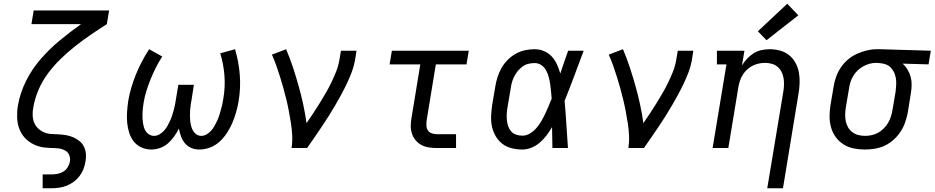

<svg xmlns="http://www.w3.org/2000/svg" viewBox="-20 -791 4994 1026"><path d="M208 215V141H255Q271 141 287.5 138Q304 135 318.5 126Q333 117 342 102Q351 87 354 71Q356 55 351 40.5Q346 26 334.5 17.5Q323 9 308 5Q293 1 277.5 0.5Q262 0 246 -0.5Q230 -1 215 -3Q200 -5 185.5 -9.5Q171 -14 158 -20.5Q145 -27 133 -36Q121 -45 111.5 -55.5Q102 -66 94.5 -79Q87 -92 82 -106Q77 -120 74.5 -134.5Q72 -149 71.5 -164.5Q71 -180 72 -196Q73 -212 76 -228Q76 -228 76 -228.5Q76 -229 76 -229Q88 -296 119.5 -359Q151 -422 197.5 -475.5Q244 -529 299.5 -575Q355 -621 413 -662H148L160 -735H563L551 -662Q507 -634 464.5 -605Q422 -576 381.5 -544Q341 -512 304 -476Q267 -440 236.5 -399Q206 -358 186 -311.5Q166 -265 158 -217Q154 -197 154.5 -176Q155 -155 162 -137Q169 -119 183 -105.5Q197 -92 215 -84Q233 -76 253.5 -75Q274 -74 294.5 -73Q315 -72 334.5 -68.5Q354 -65 372 -57Q390 -49 405 -37Q420 -25 428.5 -7.5Q437 10 439 30Q441 50 437 71Q434 91 426.5 111Q419 131 406 148.5Q393 166 375 179.5Q357 193 337 201Q317 209 296 212Q275 215 255 215Z M788 8Q760 8 735 -3.5Q710 -15 694 -36Q678 -57 670 -83Q662 -109 659.5 -136.5Q657 -164 659 -193Q661 -222 665 -250Q671 -286 681.5 -322Q692 -358 706 -392.5Q720 -427 738 -461.5Q756 -496 777 -528L847 -489Q828 -460 812.5 -429Q797 -398 784.5 -367Q772 -336 762 -304Q752 -272 747 -239Q745 -226 743.5 -213Q742 -200 741.5 -186.5Q741 -173 741.5 -160Q742 -147 744 -134.5Q746 -122 749.5 -110Q753 -98 760 -88Q767 -78 778.5 -71.5Q790 -65 803 -65Q817 -65 831 -72.5Q845 -80 856 -92Q867 -104 874.5 -117.5Q882 -131 888.5 -145Q895 -159 899.5 -173Q904 -187 908 -201.5Q912 -216 915 -230.5Q918 -245 920 -260L933 -338H1016L1004 -260Q1001 -246 999 -231.5Q997 -217 996 -202.5Q995 -188 995 -173.5Q995 -159 996.5 -145Q998 -131 1001.5 -117.5Q1005 -104 1011.5 -92.5Q1018 -81 1029.5 -73Q1041 -65 1056 -65Q1070 -65 1084 -73Q1098 -81 1108.5 -93Q1119 -105 1126.5 -118.5Q1134 -132 1140.5 -146Q1147 -160 1151.5 -174Q1156 -188 1160 -202.5Q1164 -217 1167.5 -231.5Q1171 -246 1173 -261Q1184 -324 1179.5 -385.5Q1175 -447 1157 -506L1236 -528Q1246 -494 1252.5 -459.5Q1259 -425 1261.5 -390Q1264 -355 1262.5 -320.5Q1261 -286 1255 -250Q1250 -221 1242 -192.5Q1234 -164 1222.5 -136.5Q1211 -109 1194 -82.5Q1177 -56 1154.5 -35Q1132 -14 1103 -3Q1074 8 1045 8Q1022 8 1002 -0.5Q982 -9 968.5 -25Q955 -41 947.5 -61.5Q940 -82 936 -104Q925 -82 910.5 -61.5Q896 -41 877 -24.5Q858 -8 834.5 0Q811 8 788 8Z M1538 0Q1543 -33 1541.5 -66Q1540 -99 1535 -131Q1530 -163 1524 -195Q1518 -227 1510.5 -258Q1503 -289 1494.5 -319.5Q1486 -350 1476.5 -380.5Q1467 -411 1456.5 -440.5Q1446 -470 1433 -499L1509 -528Q1529 -481 1545 -432.5Q1561 -384 1575 -334.5Q1589 -285 1600 -234.5Q1611 -184 1618 -133Q1636 -159 1654 -186Q1672 -213 1688.5 -240Q1705 -267 1721 -294.5Q1737 -322 1751 -351Q1765 -380 1776.5 -409Q1788 -438 1793 -468L1802 -520H1885L1877 -468Q1871 -436 1859.5 -405.5Q1848 -375 1833.5 -344.5Q1819 -314 1803 -284.5Q1787 -255 1770 -226Q1753 -197 1735 -168.5Q1717 -140 1698 -112Q1679 -84 1660 -56Q1641 -28 1621 0Z M2313 0Q2291 0 2270 -3.5Q2249 -7 2231.5 -16.5Q2214 -26 2201 -41.5Q2188 -57 2181.5 -76.5Q2175 -96 2175 -117.5Q2175 -139 2179 -161L2226 -447H2062L2074 -520H2485L2473 -447H2309L2260 -149Q2258 -135 2258.5 -120.5Q2259 -106 2266 -95Q2273 -84 2286 -79Q2299 -74 2313 -74H2417V0Z M2771 8Q2742 8 2714 1Q2686 -6 2664.5 -22.5Q2643 -39 2629 -63Q2615 -87 2609 -114.5Q2603 -142 2604.5 -171.5Q2606 -201 2610 -230L2627 -330Q2631 -355 2639 -380Q2647 -405 2660.5 -428.5Q2674 -452 2693.5 -471.5Q2713 -491 2736.5 -504Q2760 -517 2785.5 -522.5Q2811 -528 2837 -528Q2864 -528 2888 -517.5Q2912 -507 2929 -488.5Q2946 -470 2956.5 -446.5Q2967 -423 2974 -398Q2984 -428 2994.5 -458.5Q3005 -489 3016 -520H3099Q3074 -453 3049 -386Q3024 -319 2997 -252Q3003 -189 3006.5 -126Q3010 -63 3015 0H2932Q2931 -28 2931 -56Q2931 -84 2930 -112Q2917 -89 2901 -68Q2885 -47 2865 -29.5Q2845 -12 2820.5 -2Q2796 8 2771 8ZM2771 -66Q2793 -66 2812.5 -78Q2832 -90 2846.5 -107Q2861 -124 2872.5 -143.5Q2884 -163 2893.5 -183Q2903 -203 2911.5 -223.5Q2920 -244 2928 -264Q2926 -284 2924.5 -303.5Q2923 -323 2920 -342Q2917 -361 2912 -380Q2907 -399 2898 -415.5Q2889 -432 2873 -443Q2857 -454 2837 -454Q2820 -454 2803.5 -450Q2787 -446 2772.5 -435.5Q2758 -425 2747 -411.5Q2736 -398 2728 -382.5Q2720 -367 2715.5 -350.5Q2711 -334 2709 -318L2692 -218Q2689 -201 2688 -183.5Q2687 -166 2688.5 -149.5Q2690 -133 2695.5 -117Q2701 -101 2711.5 -89Q2722 -77 2738 -71.5Q2754 -66 2771 -66Z M3338 0Q3343 -33 3341.5 -66Q3340 -99 3335 -131Q3330 -163 3324 -195Q3318 -227 3310.5 -258Q3303 -289 3294.5 -319.5Q3286 -350 3276.5 -380.5Q3267 -411 3256.5 -440.5Q3246 -470 3233 -499L3309 -528Q3329 -481 3345 -432.5Q3361 -384 3375 -334.5Q3389 -285 3400 -234.5Q3411 -184 3418 -133Q3436 -159 3454 -186Q3472 -213 3488.5 -240Q3505 -267 3521 -294.5Q3537 -322 3551 -351Q3565 -380 3576.5 -409Q3588 -438 3593 -468L3602 -520H3685L3677 -468Q3671 -436 3659.5 -405.5Q3648 -375 3633.5 -344.5Q3619 -314 3603 -284.5Q3587 -255 3570 -226Q3553 -197 3535 -168.5Q3517 -140 3498 -112Q3479 -84 3460 -56Q3441 -28 3421 0Z M4080 215 4166 -302Q4169 -321 4169.5 -339Q4170 -357 4167 -374.5Q4164 -392 4156 -407.5Q4148 -423 4135 -434Q4122 -445 4104.5 -450Q4087 -455 4069 -455Q4052 -455 4035 -451.5Q4018 -448 4002 -440Q3986 -432 3972.5 -419.5Q3959 -407 3949.5 -392Q3940 -377 3934.5 -360.5Q3929 -344 3926 -327L3872 0H3788L3862 -447H3811V-520H3958L3945 -441Q3957 -461 3973 -478Q3989 -495 4008.5 -507Q4028 -519 4050 -523.5Q4072 -528 4094 -528Q4122 -528 4149 -520.5Q4176 -513 4197 -496Q4218 -479 4231 -455Q4244 -431 4249 -404Q4254 -377 4253 -348Q4252 -319 4247 -290L4164 215ZM4076 -576 4030 -624 4187 -771 4246 -709Z M4602 8Q4571 8 4541.5 2Q4512 -4 4487.5 -19.5Q4463 -35 4446 -58.5Q4429 -82 4421 -110Q4413 -138 4413 -168.5Q4413 -199 4418 -230L4435 -330Q4439 -356 4448.5 -382Q4458 -408 4474 -431.5Q4490 -455 4512 -473.5Q4534 -492 4559.5 -503.5Q4585 -515 4612 -521.5Q4639 -528 4665 -528Q4669 -528 4673 -528Q4677 -528 4681 -528L4954 -520L4942 -447L4803 -451Q4819 -437 4830 -418.5Q4841 -400 4846.5 -379.5Q4852 -359 4851.5 -336Q4851 -313 4847 -290L4831 -190Q4826 -164 4817 -137.5Q4808 -111 4792.5 -87.5Q4777 -64 4755.5 -44.5Q4734 -25 4708.5 -13Q4683 -1 4655.5 3.5Q4628 8 4602 8ZM4603 -65Q4621 -65 4639 -69Q4657 -73 4673 -82Q4689 -91 4702.5 -104.5Q4716 -118 4725.5 -134Q4735 -150 4740.5 -167.5Q4746 -185 4749 -202L4766 -302Q4768 -320 4769 -337.5Q4770 -355 4767.5 -371.5Q4765 -388 4758 -403.5Q4751 -419 4739.5 -430.5Q4728 -442 4712 -447.5Q4696 -453 4678 -454L4669 -455Q4667 -455 4664.5 -455Q4662 -455 4660 -455Q4643 -455 4625.5 -450Q4608 -445 4592 -436Q4576 -427 4562.5 -414Q4549 -401 4539.5 -385Q4530 -369 4524.5 -352Q4519 -335 4517 -318L4500 -218Q4497 -199 4496.5 -180Q4496 -161 4499.5 -143.5Q4503 -126 4512 -110.5Q4521 -95 4535 -84.5Q4549 -74 4566.5 -69.5Q4584 -65 4603 -65Z"/></svg>

Font: Iosevka Etoile Oblique
Style: Regular
Weight: 400
Italic angle: -9°
Designer: Belleve Invis
Foundry: Belleve Invis
Version: Version 15.5.2; ttfautohint (v1.8.4)